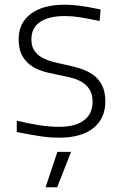

<svg xmlns="http://www.w3.org/2000/svg" viewBox="-20 -573 514 813"><path d="M223 70H281L222 220H173ZM231 10Q214 10 197 9Q180 8 159 5Q138 2 112 -2.5Q86 -7 51 -14V-62Q101 -50 145.5 -43Q190 -36 230 -36Q299 -36 335.5 -63.5Q372 -91 372 -142Q372 -171 361.5 -190Q351 -209 333 -221.5Q315 -234 291.5 -241Q268 -248 241 -253Q209 -259 176.5 -267Q144 -275 118 -291Q92 -307 75.5 -334.5Q59 -362 59 -407Q59 -476 110.5 -514.5Q162 -553 253 -553Q269 -553 283.5 -552Q298 -551 315 -549Q332 -547 354 -543Q376 -539 406 -533L402 -484Q350 -495 317.5 -500Q285 -505 255 -505Q186 -505 149.5 -480Q113 -455 113 -407Q113 -378 124.5 -360Q136 -342 156 -330.5Q176 -319 202 -312Q228 -305 257 -299Q290 -292 320.5 -282.5Q351 -273 374.5 -256Q398 -239 412 -212Q426 -185 426 -143Q426 -71 375 -30.5Q324 10 231 10Z"/></svg>

Font: Encode Sans Wide
Style: ExtraLight
Weight: 200
Designer: Pablo Impallari, Andres Torresi
Foundry: Pablo Impallari, Andres Torresi
Version: Version 1.000; ttfautohint (v1.00) -l 8 -r 50 -G 200 -x 14 -